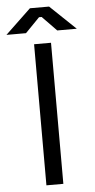

<svg xmlns="http://www.w3.org/2000/svg" viewBox="-111 -914 468 949"><g transform="rotate(-5 122.5 -439.5)"><path d="M80 0H164V-700H80ZM-52 -758H45L116 -831H129L200 -758H297L170 -879H75Z"/></g></svg>

Font: Meta Space
Style: Regular
Weight: 400
Designer: Meta Pool / Florian Karsten
Foundry: Meta Pool / Florian Karsten
Version: Version 2.000;Glyphs 3.1.1 (3137)